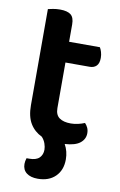

<svg xmlns="http://www.w3.org/2000/svg" viewBox="-90 -657 565 903"><g transform="rotate(10 192.5 -205.0)"><path d="M190 -147Q190 -115 209.5 -101Q229 -87 264 -87Q281 -87 298.5 -91Q316 -95 330 -101Q338 -93 343.5 -81.5Q349 -70 349 -55Q349 -27 326 -8.5Q303 10 253 13Q271 45 271 84Q271 135 240 165.5Q209 196 156 196Q122 196 102.5 181Q83 166 83 138Q83 125 88 110H101Q134 110 149 95Q164 80 164 56Q164 43 158.5 27Q153 11 141 -2Q105 -19 85 -52Q65 -85 65 -139V-598Q73 -600 88.5 -603Q104 -606 122 -606Q157 -606 173.5 -593Q190 -580 190 -547V-464H337Q342 -456 346 -443Q350 -430 350 -415Q350 -389 338 -377Q326 -365 306 -365H190V-147Z"/></g></svg>

Font: Baloo Paaji 2 SemiBold
Style: Regular
Weight: 600
Designer: Shuchita Grover, Noopur Datye and Ek Type
Foundry: Ek Type
Version: Version 1.640;hotconv 1.0.111;makeotfexe 2.5.65597; ttfautoh